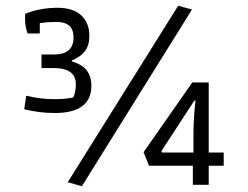

<svg xmlns="http://www.w3.org/2000/svg" viewBox="-20 -641 859 666"><path d="M215 -9 598 -621 646 -608 264 5ZM64 -262 71 -309Q120 -297 170 -297Q208 -297 234 -303Q243 -321 243 -349Q243 -405 166 -405H124V-452H166Q201 -452 218 -466.5Q235 -481 235 -511Q235 -539 220 -552Q205 -565 175 -565Q147 -565 118 -561V-525H76Q67 -546 67 -574V-593Q119 -614 179 -614Q234 -614 262 -587.5Q290 -561 290 -517Q290 -484 275 -464Q260 -444 229 -431V-428Q266 -417 281.5 -396Q297 -375 297 -344Q297 -249 170 -249Q116 -249 64 -262ZM649 -66H497L478 -113L647 -355H704V-112H756V-66H704V0H649ZM651 -112V-170Q651 -228 658 -292H654L540 -117L542 -112Z"/></svg>

Font: Athiti
Style: Regular
Weight: 400
Designer: CadsonDemak Team
Foundry: CadsonDemak
Version: Version 1.032